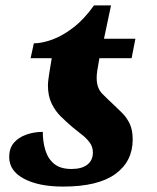

<svg xmlns="http://www.w3.org/2000/svg" viewBox="-20 -679 580 709"><path d="M213 10Q123 10 68.5 -19Q14 -48 14 -99Q14 -132 31.5 -152Q49 -172 77.5 -182Q106 -192 138 -192Q138 -156 147.5 -124.5Q157 -93 180 -74Q203 -55 244 -55Q282 -55 302.5 -71Q323 -87 323 -116Q323 -137 311 -153Q299 -169 281.5 -182.5Q264 -196 247 -210Q226 -228 205 -248.5Q184 -269 170.5 -297Q157 -325 157 -364Q157 -373 159 -388Q161 -403 162 -409L171 -464H93L105 -519Q134 -519 172 -532.5Q210 -546 250.5 -577Q291 -608 327 -659H390L364 -536H480L466 -464H347L339 -417Q337 -404 337 -391Q337 -354 357.5 -333Q378 -312 401 -291Q416 -277 432 -261Q448 -245 459 -222Q470 -199 470 -164Q470 -83 406 -36.5Q342 10 213 10Z"/></svg>

Font: Noto Serif ExtraBold
Style: Italic
Weight: 800
Italic angle: -12°
Designer: Monotype Design Team
Foundry: Monotype Imaging Inc.
Version: Version 2.013